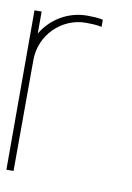

<svg xmlns="http://www.w3.org/2000/svg" viewBox="-72 -641 472 688"><g transform="rotate(10 163.5 -297.0)"><path d="M26 -500V-580H0V0H26L27 -404C27 -494 100 -568 190 -568C233 -568 247 -563 247 -563V-589C247 -589 233 -594 190 -594C120 -594 59 -556 26 -500Z"/></g></svg>

Font: MintSans
Style: ExtraLight
Weight: 200
Version: Version 1.0